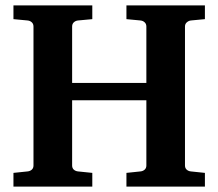

<svg xmlns="http://www.w3.org/2000/svg" viewBox="-20 -691 809 711"><path d="M448.2 0V-50.8L500 -56.2Q509.3 -57.1 515.6 -62.7Q522 -68.4 522 -78.1V-319.8H247.1V-78.1Q247.1 -68.4 253.4 -62.7Q259.8 -57.1 269 -56.2L321.8 -50.8V0H29.8V-50.8L82 -56.2Q91.3 -57.1 97.7 -62.7Q104 -68.4 104 -78.1V-592.8Q104 -602.5 97.7 -608.4Q91.3 -614.3 82 -615.2L29.8 -620.1V-670.9H321.8V-620.1L269 -615.2Q259.8 -614.3 253.4 -608.4Q247.1 -602.5 247.1 -592.8V-383.8H522V-592.8Q522 -602.5 515.6 -608.4Q509.3 -614.3 500 -615.2L448.2 -620.1V-670.9H738.8V-620.1L687 -615.2Q678.7 -614.3 671.9 -608.4Q665 -602.5 665 -592.8V-78.1Q665 -68.4 671.4 -62.7Q677.7 -57.1 687 -56.2L738.8 -50.8V0Z"/></svg>

Font: Charis SIL APac
Style: Bold
Weight: 700
Foundry: SIL International
Version: Version 5.000